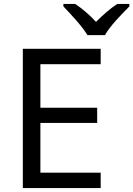

<svg xmlns="http://www.w3.org/2000/svg" viewBox="-20 -964 683 984"><path d="M428 -784H518C542 -829 605 -893 643 -931V-944H581C546 -921 508 -888 472 -852C439 -888 400 -921 365 -944H305V-931C341 -893 402 -829 428 -784ZM97 0H496V-79H187V-334H478V-412H187V-635H496V-714H97Z"/></svg>

Font: Noto Sans Math
Style: Regular
Weight: 400
Designer: Monotype Design Team, Delve Withrington, Jeff Kellem
Foundry: Monotype Imaging Inc., Delve Fonts LLC
Version: Version 3.000